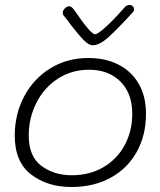

<svg xmlns="http://www.w3.org/2000/svg" viewBox="-20 -748 639 768"><path d="M39 -206Q39 -291 76.5 -362Q114 -433 181 -474.5Q248 -516 334 -516Q401 -516 453 -490Q505 -464 534.5 -413.5Q564 -363 564 -293Q564 -207 527 -140.5Q490 -74 422.5 -37Q355 0 265 0Q170 0 104.5 -50Q39 -100 39 -206ZM509 -293Q509 -375 461.5 -422Q414 -469 336 -469Q266 -469 211 -433Q156 -397 125.5 -336.5Q95 -276 95 -206Q95 -122 145.5 -84.5Q196 -47 267 -47Q339 -47 394 -79.5Q449 -112 479 -168Q509 -224 509 -293ZM516 -710Q516 -704 512 -699.5Q508 -695 506 -693Q449 -631 413.5 -599Q378 -567 351 -567Q335 -567 314.5 -588Q294 -609 263 -649Q247 -672 236 -684Q231 -690 231 -697Q231 -706 239.5 -714.5Q248 -723 257 -723Q267 -723 279 -705Q343 -611 360 -611Q371 -611 404 -641Q437 -671 478 -718Q486 -728 499 -728Q506 -728 511 -723Q516 -718 516 -710Z"/></svg>

Font: Mali Light
Style: Italic
Weight: 300
Italic angle: -10°
Version: Version 1.000; ttfautohint (v1.6)